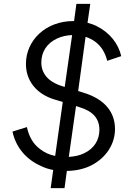

<svg xmlns="http://www.w3.org/2000/svg" viewBox="-20 -865 687 985"><path d="M311 100 323 12C372 11 415 1 451 -18C527 -58 570 -128 570 -203C570 -290 517 -356 410 -389L381 -398L419 -676C438 -670 455 -661 470 -650C500 -627 520 -594 530 -553L602 -577C587 -642 542 -699 474 -732C460 -739 445 -744 429 -748L443 -845H372L360 -757C359 -757 358 -757 357 -757C213 -757 113 -657 113 -537C113 -452 165 -384 258 -355L302 -342L263 -65C234 -71 209 -82 187 -99C152 -124 129 -162 118 -213L44 -190C61 -110 114 -47 189 -14C209 -4 230 3 253 7L240 100ZM312 -419 296 -424C224 -447 192 -491 192 -544C192 -600 221 -643 272 -667C295 -678 321 -684 350 -685ZM370 -321 388 -315C455 -295 490 -258 490 -199C490 -147 463 -103 412 -79C390 -68 364 -62 333 -60Z"/></svg>

Font: Plus Jakarta Sans
Style: Italic
Weight: 400
Italic angle: -8°
Designer: Gumpita Rahayu
Foundry: Tokotype
Version: Version 2.071;gftools[0.9.30]